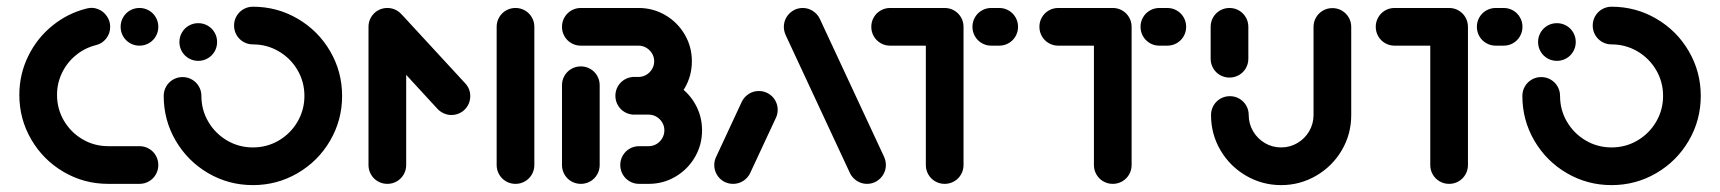

<svg xmlns="http://www.w3.org/2000/svg" viewBox="-20 -542 5071 566"><path d="M37 -262.2Q37 -322.6 62.8 -375.7Q88.5 -428.9 133.9 -465.9Q179.3 -503 235.9 -517Q253 -521.5 268.9 -515.2Q284.8 -508.9 294.8 -494.6Q304.8 -480.4 304.8 -463Q304.8 -443.3 293 -428.3Q281.1 -413.3 262.6 -408.9Q230 -400.7 203.9 -379.4Q177.8 -358.1 163 -327.6Q148.1 -297 148.1 -262.2Q148.1 -221.1 168.3 -186.5Q188.5 -151.9 223.1 -131.5Q257.8 -111.1 298.9 -111.1H391.1Q406.3 -111.1 419.1 -103.7Q431.9 -96.3 439.3 -83.5Q446.7 -70.7 446.7 -55.6Q446.7 -40.4 439.3 -27.6Q431.9 -14.8 419.1 -7.4Q406.3 0 391.1 0H298.9Q227.8 0 167.6 -35.2Q107.4 -70.4 72.2 -130.7Q37 -191.1 37 -262.2ZM335.6 -463Q335.6 -478.1 343 -490.9Q350.4 -503.7 363.1 -511.1Q375.9 -518.5 391.1 -518.5Q406.3 -518.5 419.1 -511.1Q431.9 -503.7 439.3 -490.9Q446.7 -478.1 446.7 -463Q446.7 -447.8 439.3 -435Q431.9 -422.2 419.1 -414.8Q406.3 -407.4 391.1 -407.4Q375.9 -407.4 363.1 -414.8Q350.4 -422.2 343 -435Q335.6 -447.8 335.6 -463Z M508.9 -418.1Q508.9 -433.3 516.3 -446.1Q523.7 -458.9 536.5 -466.3Q549.3 -473.7 564.4 -473.7Q579.6 -473.7 592.4 -466.3Q605.2 -458.9 612.6 -446.1Q620 -433.3 620 -418.1Q620 -403 612.6 -390.2Q605.2 -377.4 592.4 -370Q579.6 -362.6 564.4 -362.6Q549.3 -362.6 536.5 -370Q523.7 -377.4 516.3 -390.2Q508.9 -403 508.9 -418.1ZM670 -466.7Q670 -481.9 677.4 -494.6Q684.8 -507.4 697.6 -514.8Q710.4 -522.2 725.6 -522.2Q796.9 -522.2 857.4 -486.9Q917.9 -451.6 953.2 -391.1Q988.5 -330.6 988.5 -259.3Q988.5 -187.9 953.2 -127.4Q917.9 -66.9 857.4 -31.6Q796.9 3.7 725.6 3.7Q654.2 3.7 593.7 -31.6Q533.2 -66.9 497.9 -127.4Q462.6 -187.9 462.6 -259.3Q462.6 -274.4 470 -287.2Q477.4 -300 490.2 -307.4Q503 -314.8 518.1 -314.8Q533.3 -314.8 546.1 -307.4Q558.9 -300 566.3 -287.2Q573.7 -274.4 573.7 -259.3Q573.7 -217.9 594.1 -183.1Q614.6 -148.3 649.4 -127.8Q684.3 -107.4 725.6 -107.4Q767 -107.4 801.8 -127.8Q836.6 -148.3 857 -183.1Q877.4 -218 877.4 -259.3Q877.4 -300.7 857 -335.5Q836.6 -370.3 801.7 -390.7Q766.9 -411.1 725.6 -411.1Q710.4 -411.1 697.6 -418.5Q684.8 -425.9 677.4 -438.7Q670 -451.5 670 -466.7Z M1121.9 -518.5Q1137 -518.5 1149.8 -511.1Q1162.6 -503.7 1170 -490.9Q1177.4 -478.1 1177.4 -463V-55.6Q1177.4 -40.4 1170 -27.6Q1162.6 -14.8 1149.8 -7.4Q1137 0 1121.9 0Q1106.7 0 1093.9 -7.4Q1081.1 -14.8 1073.7 -27.6Q1066.3 -40.4 1066.3 -55.6V-463Q1066.3 -478.1 1073.7 -490.9Q1081.1 -503.7 1093.9 -511.1Q1106.7 -518.5 1121.9 -518.5ZM1366.3 -258.5Q1366.3 -243.3 1358.9 -230.6Q1351.5 -217.8 1338.7 -210.4Q1325.9 -203 1310.7 -203Q1298.9 -203 1288.3 -207.8Q1277.8 -212.6 1270 -220.7L1086.3 -420.4Q1079.3 -427.8 1075.2 -437.6Q1071.1 -447.4 1071.1 -458.1Q1071.1 -473.3 1078.7 -486.1Q1086.3 -498.9 1099.1 -506.3Q1111.9 -513.7 1126.7 -513.7Q1138.5 -513.7 1149.1 -508.9Q1159.6 -504.1 1167.4 -495.9L1351.5 -296.3Q1366.3 -280.4 1366.3 -258.5ZM1499.6 -518.5Q1514.8 -518.5 1527.6 -511.1Q1540.4 -503.7 1547.8 -490.9Q1555.2 -478.1 1555.2 -463V-55.6Q1555.2 -40.4 1547.8 -27.6Q1540.4 -14.8 1527.6 -7.4Q1514.8 0 1499.6 0Q1484.4 0 1471.7 -7.4Q1458.9 -14.8 1451.5 -27.6Q1444.1 -40.4 1444.1 -55.6V-463Q1444.1 -478.1 1451.5 -490.9Q1458.9 -503.7 1471.7 -511.1Q1484.4 -518.5 1499.6 -518.5Z M1692.2 0Q1677 0 1664.3 -7.4Q1651.5 -14.8 1644.1 -27.6Q1636.7 -40.4 1636.7 -55.6V-290.7Q1636.7 -305.9 1644.1 -318.7Q1651.5 -331.5 1664.3 -338.9Q1677 -346.3 1692.2 -346.3Q1707.4 -346.3 1720.2 -338.9Q1733 -331.5 1740.4 -318.7Q1747.8 -305.9 1747.8 -290.7V-55.6Q1747.8 -40.4 1740.4 -27.6Q1733 -14.8 1720.2 -7.4Q1707.4 0 1692.2 0ZM1843.7 -315.2H1892.2Q1935.2 -315.2 1971.3 -294.1Q2007.4 -273 2028.5 -236.9Q2049.6 -200.7 2049.6 -157.8Q2049.6 -114.8 2028.5 -78.7Q2007.4 -42.6 1971.3 -21.3Q1935.2 0 1892.2 0H1864.1Q1848.9 0 1836.1 -7.4Q1823.3 -14.8 1815.9 -27.6Q1808.5 -40.4 1808.5 -55.6Q1808.5 -70.7 1815.9 -83.5Q1823.3 -96.3 1836.1 -103.7Q1848.9 -111.1 1864.1 -111.1H1892.2Q1904.8 -111.1 1915.4 -117.4Q1925.9 -123.7 1932.2 -134.4Q1938.5 -145.2 1938.5 -157.8Q1938.5 -170.4 1932.2 -180.9Q1925.9 -191.5 1915.4 -197.8Q1904.8 -204.1 1892.2 -204.1H1843.7ZM1794.1 -259.6Q1794.1 -274.8 1801.5 -287.6Q1808.9 -300.4 1821.7 -307.8Q1834.4 -315.2 1849.6 -315.2H1862.6Q1874.8 -315.2 1885.4 -321.5Q1895.9 -327.8 1902.2 -338.3Q1908.5 -348.9 1908.5 -361.5Q1908.5 -373.7 1902.2 -384.3Q1895.9 -394.8 1885.4 -401.1Q1874.8 -407.4 1862.6 -407.4H1692.2Q1677 -407.4 1664.3 -414.8Q1651.5 -422.2 1644.1 -435Q1636.7 -447.8 1636.7 -463Q1636.7 -478.1 1644.1 -490.9Q1651.5 -503.7 1664.3 -511.1Q1677 -518.5 1692.2 -518.5H1862.6Q1905.2 -518.5 1941.3 -497.4Q1977.4 -476.3 1998.5 -440.2Q2019.6 -404.1 2019.6 -361.5Q2019.6 -318.5 1998.5 -282.4Q1977.4 -246.3 1941.3 -225.2Q1905.2 -204.1 1862.6 -204.1H1849.6Q1834.4 -204.1 1821.7 -211.5Q1808.9 -218.9 1801.5 -231.7Q1794.1 -244.4 1794.1 -259.6Z M2141.1 0Q2125.9 0 2113.1 -7.4Q2100.4 -14.8 2093 -27.6Q2085.6 -40.4 2085.6 -55.6Q2085.6 -68.5 2091.5 -80.4L2167 -242.6Q2174.1 -256.7 2187.4 -265.2Q2200.7 -273.7 2217 -273.7Q2232.2 -273.7 2245 -266.3Q2257.8 -258.9 2265.2 -246.1Q2272.6 -233.3 2272.6 -218.1Q2272.6 -205.2 2266.7 -193.3L2191.1 -31.1Q2184.1 -17 2170.7 -8.5Q2157.4 0 2141.1 0ZM2591.5 -55.6Q2591.5 -40.7 2584.1 -28Q2576.7 -15.2 2563.9 -7.6Q2551.1 0 2535.9 0Q2520 0 2506.5 -8.5Q2493 -17 2485.9 -31.1L2296.3 -438.1Q2290.7 -450.4 2290.7 -463Q2290.7 -477.8 2298.1 -490.6Q2305.6 -503.3 2318.3 -510.9Q2331.1 -518.5 2346.3 -518.5Q2362.2 -518.5 2375.7 -510Q2389.3 -501.5 2396.3 -487.4L2585.9 -80.4Q2591.5 -68.1 2591.5 -55.6Z M2820.4 -461.5V-55.6Q2820.4 -40.4 2813 -27.6Q2805.6 -14.8 2792.8 -7.4Q2780 0 2764.8 0Q2749.6 0 2736.9 -7.4Q2724.1 -14.8 2716.7 -27.6Q2709.3 -40.4 2709.3 -55.6V-461.5ZM2548.5 -463Q2548.5 -478.1 2555.9 -490.9Q2563.3 -503.7 2576.1 -511.1Q2588.9 -518.5 2604.1 -518.5H2764.8Q2780 -518.5 2792.8 -511.1Q2805.6 -503.7 2813 -490.9Q2820.4 -478.1 2820.4 -463Q2820.4 -447.8 2813 -435Q2805.6 -422.2 2792.8 -414.8Q2780 -407.4 2764.8 -407.4H2604.1Q2588.9 -407.4 2576.1 -414.8Q2563.3 -422.2 2555.9 -435Q2548.5 -447.8 2548.5 -463ZM2846.7 -463Q2846.7 -478.1 2854.1 -490.9Q2861.5 -503.7 2874.3 -511.1Q2887 -518.5 2902.2 -518.5H2925.6Q2940.7 -518.5 2953.5 -511.1Q2966.3 -503.7 2973.7 -490.9Q2981.1 -478.1 2981.1 -463Q2981.1 -447.8 2973.7 -435Q2966.3 -422.2 2953.5 -414.8Q2940.7 -407.4 2925.6 -407.4H2902.2Q2887 -407.4 2874.3 -414.8Q2861.5 -422.2 2854.1 -435Q2846.7 -447.8 2846.7 -463Z M3315.9 -461.5V-55.6Q3315.9 -40.4 3308.5 -27.6Q3301.1 -14.8 3288.3 -7.4Q3275.6 0 3260.4 0Q3245.2 0 3232.4 -7.4Q3219.6 -14.8 3212.2 -27.6Q3204.8 -40.4 3204.8 -55.6V-461.5ZM3044.1 -463Q3044.1 -478.1 3051.5 -490.9Q3058.9 -503.7 3071.7 -511.1Q3084.4 -518.5 3099.6 -518.5H3260.4Q3275.6 -518.5 3288.3 -511.1Q3301.1 -503.7 3308.5 -490.9Q3315.9 -478.1 3315.9 -463Q3315.9 -447.8 3308.5 -435Q3301.1 -422.2 3288.3 -414.8Q3275.6 -407.4 3260.4 -407.4H3099.6Q3084.4 -407.4 3071.7 -414.8Q3058.9 -422.2 3051.5 -435Q3044.1 -447.8 3044.1 -463ZM3342.2 -463Q3342.2 -478.1 3349.6 -490.9Q3357 -503.7 3369.8 -511.1Q3382.6 -518.5 3397.8 -518.5H3421.1Q3436.3 -518.5 3449.1 -511.1Q3461.9 -503.7 3469.3 -490.9Q3476.7 -478.1 3476.7 -463Q3476.7 -447.8 3469.3 -435Q3461.9 -422.2 3449.1 -414.8Q3436.3 -407.4 3421.1 -407.4H3397.8Q3382.6 -407.4 3369.8 -414.8Q3357 -422.2 3349.6 -435Q3342.2 -447.8 3342.2 -463Z M3604.4 -313.3Q3589.3 -313.3 3576.5 -320.7Q3563.7 -328.1 3556.3 -340.9Q3548.9 -353.7 3548.9 -368.9V-463Q3548.9 -478.1 3556.3 -490.9Q3563.7 -503.7 3576.5 -511.1Q3589.3 -518.5 3604.4 -518.5Q3619.6 -518.5 3632.4 -511.1Q3645.2 -503.7 3652.6 -490.9Q3660 -478.1 3660 -463V-368.9Q3660 -353.7 3652.6 -340.9Q3645.2 -328.1 3632.4 -320.7Q3619.6 -313.3 3604.4 -313.3ZM3907.8 -518.1Q3923 -518.1 3935.7 -510.7Q3948.5 -503.3 3955.9 -490.6Q3963.3 -477.8 3963.3 -462.6V-203Q3963.3 -146.3 3935.4 -98.9Q3907.4 -51.5 3859.8 -23.9Q3812.2 3.7 3756.7 3.7Q3701.1 3.7 3653.5 -23.9Q3605.9 -51.5 3578 -98.9Q3550 -146.3 3550 -203Q3550 -218.1 3557.4 -230.9Q3564.8 -243.7 3577.6 -251.1Q3590.4 -258.5 3605.6 -258.5Q3620.7 -258.5 3633.5 -251.1Q3646.3 -243.7 3653.7 -230.9Q3661.1 -218.1 3661.1 -203Q3661.1 -177 3674.1 -155Q3687 -133 3708.9 -120.2Q3730.7 -107.4 3756.7 -107.4Q3782.6 -107.4 3804.4 -120.2Q3826.3 -133 3839.3 -155Q3852.2 -177 3852.2 -203V-462.6Q3852.2 -477.8 3859.6 -490.6Q3867 -503.3 3879.8 -510.7Q3892.6 -518.1 3907.8 -518.1Z M4307.4 -461.5V-55.6Q4307.4 -40.4 4300 -27.6Q4292.6 -14.8 4279.8 -7.4Q4267 0 4251.9 0Q4236.7 0 4223.9 -7.4Q4211.1 -14.8 4203.7 -27.6Q4196.3 -40.4 4196.3 -55.6V-461.5ZM4035.6 -463Q4035.6 -478.1 4043 -490.9Q4050.4 -503.7 4063.1 -511.1Q4075.9 -518.5 4091.1 -518.5H4251.9Q4267 -518.5 4279.8 -511.1Q4292.6 -503.7 4300 -490.9Q4307.4 -478.1 4307.4 -463Q4307.4 -447.8 4300 -435Q4292.6 -422.2 4279.8 -414.8Q4267 -407.4 4251.9 -407.4H4091.1Q4075.9 -407.4 4063.1 -414.8Q4050.4 -422.2 4043 -435Q4035.6 -447.8 4035.6 -463ZM4333.7 -463Q4333.7 -478.1 4341.1 -490.9Q4348.5 -503.7 4361.3 -511.1Q4374.1 -518.5 4389.3 -518.5H4412.6Q4427.8 -518.5 4440.6 -511.1Q4453.3 -503.7 4460.7 -490.9Q4468.1 -478.1 4468.1 -463Q4468.1 -447.8 4460.7 -435Q4453.3 -422.2 4440.6 -414.8Q4427.8 -407.4 4412.6 -407.4H4389.3Q4374.1 -407.4 4361.3 -414.8Q4348.5 -422.2 4341.1 -435Q4333.7 -447.8 4333.7 -463Z M4514.1 -418.1Q4514.1 -433.3 4521.5 -446.1Q4528.9 -458.9 4541.7 -466.3Q4554.4 -473.7 4569.6 -473.7Q4584.8 -473.7 4597.6 -466.3Q4610.4 -458.9 4617.8 -446.1Q4625.2 -433.3 4625.2 -418.1Q4625.2 -403 4617.8 -390.2Q4610.4 -377.4 4597.6 -370Q4584.8 -362.6 4569.6 -362.6Q4554.4 -362.6 4541.7 -370Q4528.9 -377.4 4521.5 -390.2Q4514.1 -403 4514.1 -418.1ZM4675.2 -466.7Q4675.2 -481.9 4682.6 -494.6Q4690 -507.4 4702.8 -514.8Q4715.6 -522.2 4730.7 -522.2Q4802.1 -522.2 4862.6 -486.9Q4923.1 -451.6 4958.4 -391.1Q4993.7 -330.6 4993.7 -259.3Q4993.7 -187.9 4958.4 -127.4Q4923.1 -66.9 4862.6 -31.6Q4802.1 3.7 4730.7 3.7Q4659.4 3.7 4598.9 -31.6Q4538.4 -66.9 4503.1 -127.4Q4467.8 -187.9 4467.8 -259.3Q4467.8 -274.4 4475.2 -287.2Q4482.6 -300 4495.4 -307.4Q4508.1 -314.8 4523.3 -314.8Q4538.5 -314.8 4551.3 -307.4Q4564.1 -300 4571.5 -287.2Q4578.9 -274.4 4578.9 -259.3Q4578.9 -217.9 4599.3 -183.1Q4619.8 -148.3 4654.6 -127.8Q4689.4 -107.4 4730.8 -107.4Q4772.2 -107.4 4807 -127.8Q4841.8 -148.3 4862.2 -183.1Q4882.6 -218 4882.6 -259.3Q4882.6 -300.7 4862.2 -335.5Q4841.7 -370.3 4806.9 -390.7Q4772.1 -411.1 4730.7 -411.1Q4715.6 -411.1 4702.8 -418.5Q4690 -425.9 4682.6 -438.7Q4675.2 -451.5 4675.2 -466.7Z"/></svg>

Font: 26F Galaxy Sans
Style: Regular
Weight: 400
Designer: C₂₉H₂₅N₃O₅
Version: Version 1.100;FEAKit 1.0